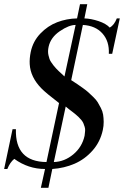

<svg xmlns="http://www.w3.org/2000/svg" viewBox="-33 -791 592 917"><path d="M539.1 -703.1 502.9 -534.2H486.8Q489.7 -593.8 456.3 -631.1Q422.9 -668.5 362.8 -671.9L307.1 -408.2Q326.2 -396 335.2 -389.9Q344.2 -383.8 362.1 -371.1Q379.9 -358.4 388.9 -350.1Q397.9 -341.8 412.4 -327.9Q426.8 -314 433.6 -302.7Q440.4 -291.5 448.7 -275.4Q457 -259.3 459.5 -243.7Q461.9 -228 462.2 -209Q462.4 -189.9 458 -169.9Q445.8 -113.3 408.9 -71.8Q372.1 -30.3 323 -9Q273.9 12.2 216.8 16.1L198.2 106H162.1L182.1 16.1Q102.1 16.1 35.2 -32.2Q15.1 -16.1 2 16.1H-13.2L26.9 -173.8H43Q38.6 -18.6 189 -17.1L249 -298.8Q186 -347.2 165.5 -368.2Q112.3 -421.9 108.9 -484.9Q107.4 -511.7 113.8 -543Q124.5 -593.8 159.7 -630.6Q194.8 -667.5 240 -684.8Q285.2 -702.1 335 -703.1L349.1 -771H383.8L370.1 -703.1Q401.9 -702.1 437.7 -690.2Q473.6 -678.2 491.2 -659.2Q512.2 -670.9 524.9 -703.1ZM328.1 -671.9Q296.4 -671.9 252.7 -642.1Q209 -612.3 199.2 -567.9Q196.8 -557.1 196.5 -546.9Q196.3 -536.6 198.5 -527.1Q200.7 -517.6 203.4 -509.5Q206.1 -501.5 212.2 -492.9Q218.3 -484.4 222.7 -478.3Q227.1 -472.2 235.1 -463.9Q243.2 -455.6 248 -450.9Q252.9 -446.3 262 -438Q271 -429.7 274.9 -425.8ZM371.1 -143.1Q372.6 -156.2 373.5 -165.8Q374.5 -175.3 371.3 -185.3Q368.2 -195.3 365.2 -202.4Q362.3 -209.5 355.5 -217.8Q348.6 -226.1 343 -231.4Q337.4 -236.8 328.9 -244.1Q320.3 -251.5 313.2 -256.6Q306.2 -261.7 296.9 -269Q287.6 -276.4 280.8 -282.2L224.1 -17.1Q274.9 -18.6 317.1 -53.7Q359.4 -88.9 371.1 -143.1Z"/></svg>

Font: GFS Olga
Style: Regular
Weight: 400
Designer: George Matthiopoulos
Foundry: George Matthiopoulos
Version: Version 1.0